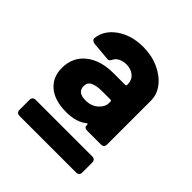

<svg xmlns="http://www.w3.org/2000/svg" viewBox="-140 -806 673 673"><g transform="rotate(45 197.0 -469.0)"><path d="M241 -569Q246 -569 246 -574V-577Q246 -598 231 -610.5Q216 -623 194 -623Q178 -623 165.5 -617Q153 -611 148 -601Q145 -594 141 -591Q137 -588 131 -589L63 -595Q56 -596 52 -600Q48 -604 49 -610Q54 -652 94 -680Q134 -708 192 -708Q234 -708 268.5 -692.5Q303 -677 323.5 -651Q344 -625 344 -594V-376Q344 -369 340 -365Q336 -361 329 -361H261Q246 -361 246 -372V-375Q246 -378 244 -379Q242 -380 240 -378Q212 -355 162 -355Q105 -355 73.5 -381.5Q42 -408 42 -454Q42 -507 80.5 -538Q119 -569 184 -569ZM246 -482V-491Q246 -496 241 -496H200Q171 -496 156 -488.5Q141 -481 141 -463Q141 -432 181 -432Q210 -432 228 -448.5Q246 -465 246 -482ZM56 -310H337Q344 -310 348 -306Q352 -302 352 -295V-245Q352 -238 348 -234Q344 -230 337 -230H56Q49 -230 45 -234Q41 -238 41 -245V-295Q41 -302 45 -306Q49 -310 56 -310Z"/></g></svg>

Font: Barlow Black
Style: Regular
Weight: 900
Designer: Jeremy Tribby
Foundry: Tribby Type
Version: Version 1.422